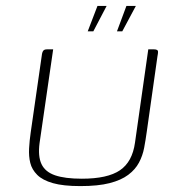

<svg xmlns="http://www.w3.org/2000/svg" viewBox="-20 -627 607 650"><path d="M477 -182Q473 -153 468 -126.5Q463 -100 450.5 -76.5Q438 -53 414 -35Q390 -17 351 -7Q312 3 252 3Q194 3 159 -7Q124 -17 106 -35Q88 -53 82.5 -75.5Q77 -98 78.5 -125Q80 -152 84 -179L121 -436Q122 -446 124 -451Q126 -456 129.5 -458Q133 -460 140 -460H160L114 -143Q108 -98 120.5 -71.5Q133 -45 166.5 -33.5Q200 -22 257 -22Q344 -22 386 -50.5Q428 -79 437 -144L482 -460H500Q508 -460 511.5 -458Q515 -456 515 -451Q515 -446 513 -436ZM376 -521 408 -607H440L394 -521ZM277 -521 310 -607H341L296 -521Z"/></svg>

Font: Genos Thin ExtraLight
Style: Italic
Weight: 250
Italic angle: -8°
Version: Version 1.010